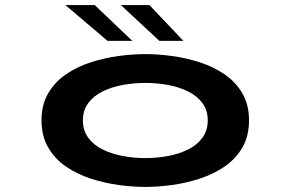

<svg xmlns="http://www.w3.org/2000/svg" viewBox="-20 -725 1140 756"><path d="M552.5 11Q503.5 11 447.8 3.5Q392 -4 338 -21.5Q284 -39 240 -69Q196 -99 169.8 -144Q143.5 -189 143.5 -251Q143.5 -313 169.8 -357.8Q196 -402.5 240 -432.5Q284 -462.5 337.8 -479.8Q391.5 -497 447.2 -504.5Q503 -512 552.5 -512Q601.5 -512 657 -504.5Q712.5 -497 766.2 -479.8Q820 -462.5 864 -432.5Q908 -402.5 934.2 -357.8Q960.5 -313 960.5 -251Q960.5 -189 934.2 -144Q908 -99 864 -69Q820 -39 766.2 -21.5Q712.5 -4 657 3.5Q601.5 11 552.5 11ZM552.5 -102.5Q598 -102.5 641.8 -110.8Q685.5 -119 720.8 -136.5Q756 -154 777 -182.5Q798 -211 798 -251Q798 -291 777 -319.2Q756 -347.5 720.5 -365Q685 -382.5 641.5 -390.5Q598 -398.5 552.5 -398.5Q507 -398.5 463.2 -390.5Q419.5 -382.5 384 -365Q348.5 -347.5 327.5 -319.2Q306.5 -291 306.5 -251Q306.5 -211 327.5 -182.5Q348.5 -154 384 -136.5Q419.5 -119 463.2 -110.8Q507 -102.5 552.5 -102.5ZM607.5 -564 456 -705H568.5L702 -564ZM403.5 -564 237.5 -705H353L501 -564Z"/></svg>

Font: Trispace Expanded SemiBold
Style: Regular
Weight: 600
Width: 7
Designer: Tyler Finck
Foundry: Etcetera Type Company
Version: Version 1.210; ttfautohint (v1.8.3)